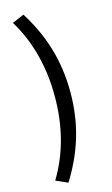

<svg xmlns="http://www.w3.org/2000/svg" viewBox="-151 -931 657 1129"><g transform="rotate(-15 177.5 -366.5)"><path d="M45 113 117 145C212 -7 266 -168 266 -367C266 -564 212 -727 117 -878L45 -847C133 -702 171 -539 171 -367C171 -194 133 -32 45 113Z"/></g></svg>

Font: Spoqa Han Sans Neo Medium
Style: Regular
Weight: 500
Designer: [Spoqa Han Sans Neo] Dong-huui Kim ___ Younghwa Kang ___ Yujin Lee ___ [Noto Sans] Ryoko NISHIZUKA ____ (kana & ideograp
Foundry: Spoqa (http://www.spoqa-han-sans.com)
Version: Version 1.100;hotconv 1.0.109;makeotfexe 2.5.65596